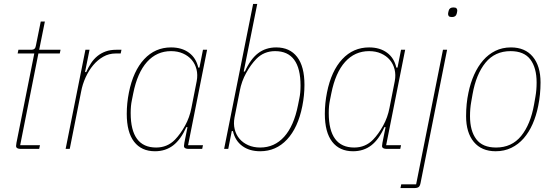

<svg xmlns="http://www.w3.org/2000/svg" viewBox="-20 -760 2831 980"><path d="M85 0Q75 0 68.5 -3.5Q62 -7 62 -15Q62 -21 64 -31L155 -487H70L74 -506H138Q151 -506 156.5 -511.5Q162 -517 164 -531L188 -650H209L180 -506H289L285 -487H176L83 -19H184L180 0Z M315 0 416 -506H437L414 -392H420Q431 -417 445 -438Q459 -459 477.5 -474Q496 -489 519.5 -497.5Q543 -506 574 -506H600L596 -487H570Q536 -487 507 -470.5Q478 -454 455.5 -427Q433 -400 417 -365Q401 -330 394 -292L336 0Z M942 0Q932 0 925.5 -3.5Q919 -7 919 -15Q919 -21 921 -31L937 -111H931Q903 -48 864 -18Q825 12 771 12Q702 12 664.5 -36.5Q627 -85 627 -179Q627 -233 638 -288Q660 -398 716 -458Q772 -518 853 -518Q908 -518 944.5 -491Q981 -464 992 -415H998L1016 -506H1037L940 -19H1016L1012 0ZM777 -7Q834 -7 873 -47Q901 -76 924.5 -118.5Q948 -161 957 -209L984 -346Q990 -378 983 -406Q976 -434 958.5 -454.5Q941 -475 914 -487Q887 -499 853 -499Q780 -499 730.5 -444Q681 -389 660 -283L653 -248Q650 -234 648.5 -218.5Q647 -203 647 -183Q647 -7 777 -7Z M1272 -740H1293L1224 -395H1230Q1258 -458 1297 -488Q1336 -518 1390 -518Q1459 -518 1496.5 -469.5Q1534 -421 1534 -327Q1534 -273 1523 -218Q1501 -108 1445 -48Q1389 12 1308 12Q1253 12 1216.5 -15Q1180 -42 1169 -91H1163L1145 0H1124ZM1308 -7Q1381 -7 1430.5 -62Q1480 -117 1501 -223L1508 -258Q1514 -286 1514 -323Q1514 -499 1384 -499Q1327 -499 1288 -459Q1260 -430 1236.5 -387.5Q1213 -345 1204 -297L1177 -160Q1171 -128 1178 -100Q1185 -72 1202.5 -51.5Q1220 -31 1247 -19Q1274 -7 1308 -7Z M1953 0Q1943 0 1936.5 -3.5Q1930 -7 1930 -15Q1930 -21 1932 -31L1948 -111H1942Q1914 -48 1875 -18Q1836 12 1782 12Q1713 12 1675.5 -36.5Q1638 -85 1638 -179Q1638 -233 1649 -288Q1671 -398 1727 -458Q1783 -518 1864 -518Q1919 -518 1955.5 -491Q1992 -464 2003 -415H2009L2027 -506H2048L1951 -19H2027L2023 0ZM1788 -7Q1845 -7 1884 -47Q1912 -76 1935.5 -118.5Q1959 -161 1968 -209L1995 -346Q2001 -378 1994 -406Q1987 -434 1969.5 -454.5Q1952 -475 1925 -487Q1898 -499 1864 -499Q1791 -499 1741.5 -444Q1692 -389 1671 -283L1664 -248Q1661 -234 1659.5 -218.5Q1658 -203 1658 -183Q1658 -7 1788 -7Z M2241 -506H2262L2127 172Q2124 189 2117 194.5Q2110 200 2093 200H2024L2028 181H2104ZM2287 -673Q2275 -673 2271 -677.5Q2267 -682 2267 -689Q2267 -691 2268 -696.5Q2269 -702 2270 -705Q2274 -722 2294 -722Q2306 -722 2310 -717.5Q2314 -713 2314 -706Q2314 -704 2313 -698.5Q2312 -693 2311 -690Q2307 -673 2287 -673Z M2510 12Q2438 12 2398.5 -35.5Q2359 -83 2359 -167Q2359 -231 2371 -287Q2381 -336 2400 -378.5Q2419 -421 2446 -452Q2473 -483 2508.5 -500.5Q2544 -518 2588 -518Q2660 -518 2699.5 -470.5Q2739 -423 2739 -339Q2739 -277 2727 -219Q2717 -169 2698.5 -127Q2680 -85 2653 -54Q2626 -23 2590 -5.5Q2554 12 2510 12ZM2512 -7Q2592 -7 2640 -66Q2688 -125 2706 -227L2713 -267Q2719 -300 2719 -339Q2719 -414 2687 -456.5Q2655 -499 2586 -499Q2506 -499 2458 -440Q2410 -381 2392 -279L2385 -239Q2379 -206 2379 -167Q2379 -92 2411 -49.5Q2443 -7 2512 -7Z"/></svg>

Font: IBM Plex Sans Condensed Thin
Style: Italic
Weight: 100
Width: 3
Italic angle: -11°
Designer: Mike Abbink, Paul van der Laan, Pieter van Rosmalen
Foundry: Bold Monday
Version: Version 1.3